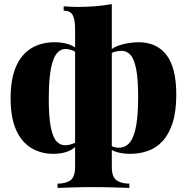

<svg xmlns="http://www.w3.org/2000/svg" viewBox="-20 -740 916 941"><path d="M528 -720V78Q528 127 551 143.5Q574 160 614 160V181Q588 180 539.5 178.5Q491 177 438 177Q386 177 337 178.5Q288 180 262 181V160Q303 160 325.5 143.5Q348 127 348 78V-600Q348 -645 336 -666.5Q324 -688 292 -688V-709Q308 -708 323.5 -707Q339 -706 361 -706Q405 -706 448 -709.5Q491 -713 528 -720ZM248 -533Q287 -533 317.5 -522.5Q348 -512 371 -489L360 -478Q347 -489 331 -494.5Q315 -500 302 -500Q259 -500 239 -440.5Q219 -381 219 -256Q219 -166 229 -116.5Q239 -67 257 -47.5Q275 -28 299 -28Q314 -28 329 -33Q344 -38 352 -42V-23Q333 -4 304.5 5Q276 14 241 14Q181 14 133.5 -14.5Q86 -43 59 -103Q32 -163 32 -259Q32 -352 58 -412.5Q84 -473 132.5 -503Q181 -533 248 -533ZM659 -533Q748 -533 796 -470.5Q844 -408 844 -276Q844 -194 826 -138Q808 -82 777 -48.5Q746 -15 705 -0.5Q664 14 618 14Q587 14 556.5 6.5Q526 -1 506 -22L516 -35Q524 -24 537 -20Q550 -16 561 -16Q596 -16 617 -43Q638 -70 647.5 -125Q657 -180 657 -263Q657 -354 647 -403Q637 -452 619 -471.5Q601 -491 576 -491Q563 -491 546 -487Q529 -483 523 -476V-495Q537 -508 560.5 -516.5Q584 -525 610.5 -529Q637 -533 659 -533Z"/></svg>

Font: Playfair Display Black
Style: Regular
Weight: 900
Designer: Claus Eggers Sørensen
Foundry: Claus Eggers Sørensen
Version: Version 1.203